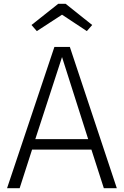

<svg xmlns="http://www.w3.org/2000/svg" viewBox="-20 -986 650 1006"><path d="M173 -823 305 -909 435 -823 463 -855 324 -966H285L145 -855ZM524 0H592L346 -740H265L17 0H83L148 -202H459ZM165 -257 305 -687 442 -257Z"/></svg>

Font: Glow Sans SC Normal
Style: Regular
Weight: 400
Designer: Ryoko NISHIZUKA (kana, bopomofo & ideographs); Paul D. Hunt (Latin, Greek & Cyrillic); Sandoll Communications, Soo-young
Version: Version 0.93